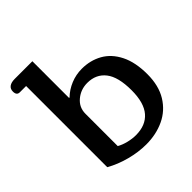

<svg xmlns="http://www.w3.org/2000/svg" viewBox="-196 -847 997 997"><g transform="rotate(-45 303.0 -348.0)"><path d="M83 -46V-642H37Q14 -642 14 -670Q14 -690 28 -700Q42 -710 67 -710H197V-441L200 -440Q230 -469 269 -485Q308 -501 351 -501Q413 -501 463 -473Q513 -445 542.5 -386.5Q572 -328 572 -240Q572 -156 537 -99Q502 -42 442.5 -14Q383 14 310 14Q253 14 192.5 -2Q132 -18 83 -46ZM455 -239Q455 -337 419 -383Q383 -429 319 -429Q271 -429 235 -399Q199 -369 199 -322V-85Q222 -72 251 -65Q280 -58 306 -58Q378 -58 416.5 -102.5Q455 -147 455 -239Z"/></g></svg>

Font: Maitree Semibold
Style: Regular
Weight: 600
Designer: CadsonDemak Team
Foundry: CadsonDemak
Version: Version 1.010